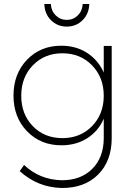

<svg xmlns="http://www.w3.org/2000/svg" viewBox="-20 -752 672 966"><path d="M47.9 -271Q47.9 -380.4 115.7 -451.2Q183.6 -522 288.1 -522Q362.3 -522 418 -486.1Q473.6 -450.2 502 -387.2V-521H542V-57.1Q542 58.1 473.4 126.5Q404.8 194.8 290 193.8Q169.9 190.9 79.1 108.9L101.1 78.1Q179.7 151.9 289.1 154.8Q385.7 155.8 443.8 97.9Q502 40 502 -57.1V-154.8Q474.6 -91.8 418.7 -56.4Q362.8 -21 289.1 -21Q184.1 -21 116 -91.6Q47.9 -162.1 47.9 -271ZM86.9 -270Q86.9 -177.2 145.3 -117.2Q203.6 -57.1 293.9 -57.1Q384.3 -57.1 443.1 -117.4Q502 -177.7 502 -270Q502 -362.8 443.1 -423.3Q384.3 -483.9 293.9 -483.9Q204.1 -483.9 145.5 -423.6Q86.9 -363.3 86.9 -270ZM203.1 -731.9H235.8Q237.3 -697.3 260.3 -674.6Q283.2 -651.9 315.9 -651.9Q348.6 -651.9 371.6 -674.6Q394.5 -697.3 396 -731.9H429.2Q427.7 -682.1 395.3 -650.1Q362.8 -618.2 315.9 -618.2Q269 -618.2 236.8 -650.1Q204.6 -682.1 203.1 -731.9Z"/></svg>

Font: Trueno UltraLight
Style: Regular
Weight: 250
Designer: Julieta Ulanovsky
Foundry: Julieta Ulanovsky
Version: Version 3.001b | FøM Fix